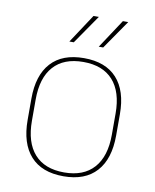

<svg xmlns="http://www.w3.org/2000/svg" viewBox="-79 -741 658 814"><g transform="rotate(10 249.5 -334.0)"><path d="M249.5 11.5Q156 11.5 107.5 -42.5Q59 -96.5 59 -197.5V-289Q59 -390 107.8 -443.5Q156.5 -497 249.5 -497Q342.5 -497 391.2 -443.5Q440 -390 440 -289V-197.5Q440 -96.5 391.2 -42.5Q342.5 11.5 249.5 11.5ZM249.5 -5Q333 -5 377.2 -54.5Q421.5 -104 421.5 -197.5V-289Q421.5 -382 377.5 -431.2Q333.5 -480.5 249.5 -480.5Q165.5 -480.5 121.5 -431.2Q77.5 -382 77.5 -289V-197.5Q77.5 -104 121.5 -54.5Q165.5 -5 249.5 -5ZM384 -680H407L321 -555.5H302ZM257.5 -680H280.5L194.5 -555.5H175.5Z"/></g></svg>

Font: Anek Latin Medium Thin
Style: Regular
Weight: 250
Version: Version 1.003